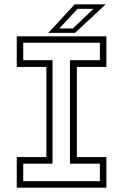

<svg xmlns="http://www.w3.org/2000/svg" viewBox="-20 -868 570 888"><path d="M57.5 0V-141.5H194.5V-558.5H57.5V-700H472V-558.5H335.5V-141.5H472V0ZM87.5 -30H442V-111H303.5V-589.5H442V-670.5H87.5V-589.5H223V-111H87.5ZM203.5 -716 325.5 -848H469L327 -716ZM254.5 -736.5H317L412 -827H338.5Z"/></svg>

Font: Tourney Light
Style: Regular
Weight: 300
Version: Version 1.015